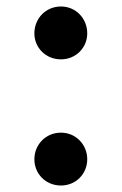

<svg xmlns="http://www.w3.org/2000/svg" viewBox="-20 -556 375 592"><path d="M168 16C214 16 249 -20 249 -65C249 -110 214 -147 168 -147C121 -147 86 -110 86 -65C86 -20 121 16 168 16ZM168 -373C214 -373 249 -409 249 -453C249 -499 214 -536 168 -536C121 -536 86 -499 86 -453C86 -409 121 -373 168 -373Z"/></svg>

Font: GenRyuMin2 TW B
Style: Regular
Weight: 700
Version: Version 2.100;PS 2.1;hotconv 16.6.51;makeotf.lib2.5.65220 DE